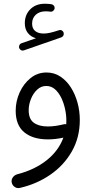

<svg xmlns="http://www.w3.org/2000/svg" viewBox="-20 -721 503 1016"><path d="M81.5 -466.8Q79.1 -473.6 82.5 -481.4Q85.9 -489.3 93.8 -492.2L170.4 -518.6Q143.6 -525.9 127.4 -546.4Q111.3 -566.9 111.3 -598.1Q111.3 -643.1 140.4 -672.1Q169.4 -701.2 217.3 -701.2Q236.3 -701.2 252 -698.7Q259.8 -697.3 264.9 -691.2Q270 -685.1 269 -677.7Q268.6 -669.9 262 -664.1Q255.4 -658.2 247.1 -659.2Q242.7 -660.2 234.9 -660.6Q227.1 -661.1 221.7 -661.1Q189 -661.1 169.4 -643.1Q149.9 -625 149.9 -596.2Q149.9 -569.8 166.5 -556.6Q183.1 -543.5 211.4 -543.5Q226.1 -543.5 244.9 -547.6Q263.7 -551.8 292 -561Q300.3 -564 307.6 -559.6Q314.9 -555.2 316.9 -546.9Q318.8 -539.1 315.2 -532.5Q311.5 -525.9 304.7 -523.4L106.9 -454.6Q99.1 -451.7 91.8 -455.3Q84.5 -459 81.5 -466.8ZM226.1 -337.4Q267.1 -337.4 299.8 -315.7Q332.5 -293.9 355.5 -257.6Q378.4 -221.2 390.4 -176.8Q402.3 -132.3 402.3 -86.4Q402.3 6.8 359.9 80.8Q317.4 154.8 245.4 204.1Q173.3 253.4 85 273.4Q70.3 276.9 57.6 268.1Q44.9 259.3 42 244.6Q39.1 229.5 48.1 217.3Q57.1 205.1 71.3 201.2Q162.6 177.7 226.1 127.7Q289.6 77.6 315.4 7.3Q272.9 16.6 233.9 16.6Q154.3 16.6 108.6 -20.8Q63 -58.1 63 -135.3Q63 -185.5 84 -231.9Q105 -278.3 141.8 -307.9Q178.7 -337.4 226.1 -337.4ZM131.8 -137.7Q131.8 -91.3 158.9 -71.5Q186 -51.8 233.4 -51.8Q253.9 -51.8 274.9 -54.9Q295.9 -58.1 316.4 -63Q323.2 -64.9 330.6 -63.5Q331.1 -73.7 331.1 -84Q331.1 -112.8 324.2 -144.5Q317.4 -176.3 304 -203.9Q290.5 -231.4 270.8 -248.8Q251 -266.1 224.6 -266.1Q197.3 -266.1 176.3 -246.3Q155.3 -226.6 143.6 -196.8Q131.8 -167 131.8 -137.7Z"/></svg>

Font: Mikhak-FD Regular
Style: FD-Regular
Weight: 400
Designer: Amin Abedi
Version: Version 3.2